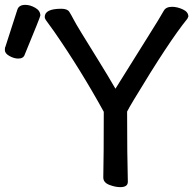

<svg xmlns="http://www.w3.org/2000/svg" viewBox="-22 -749 801 790"><path d="M473 21Q452 21 427.5 11.5Q403 2 403 -19Q405 -108 405 -289Q311 -460 201 -619Q180 -649 171 -660.5Q162 -672 162 -679Q162 -713 230 -713Q255 -713 263 -700.5Q271 -688 280 -670.5Q289 -653 313.5 -613Q338 -573 380.5 -504.5Q423 -436 453 -384Q532 -511 585.5 -596Q639 -681 652 -705Q661 -721 686 -721Q707 -721 730 -710.5Q753 -700 753 -681L749 -672Q674 -580 529 -339Q508 -304 501 -290Q501 -107 504 -1Q504 21 473 21ZM53 -508Q36 -508 17 -518.5Q-2 -529 -2 -543Q-2 -554 0 -556L49 -708Q55 -729 82 -729Q102 -729 123 -717Q144 -705 144 -685Q144 -680 80 -525Q75 -508 53 -508Z"/></svg>

Font: LXGW ZhenKai
Style: Regular
Weight: 400
Designer: LXGW / Fontworks Inc.
Foundry: LXGW / Fontworks Inc.
Version: Version 0.800;June 8, 2025